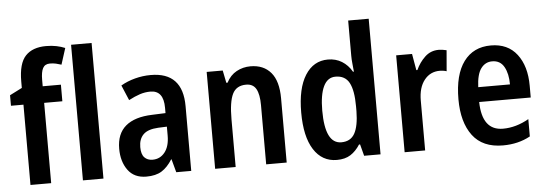

<svg xmlns="http://www.w3.org/2000/svg" viewBox="-50 -1006 3044 1072"><g transform="rotate(-5 1472.0 -470.5)"><path d="M300 -543H198V-93H82V-543H12V-602L81 -637V-673Q81 -774 120.5 -816Q160 -858 236 -858Q268 -858 294.5 -852.5Q321 -847 342 -838L313 -747Q298 -752 282.5 -755.5Q267 -759 249 -759Q221 -759 209.5 -737.5Q198 -716 198 -672V-636H300Z M491 -93H376V-853H491Z M804 -646Q983 -646 983 -456V-93H899L879 -167H877Q850 -124 817 -103.5Q784 -83 731 -83Q663 -83 628 -131Q593 -179 593 -251Q593 -335 644 -378Q695 -421 793 -424L868 -427V-457Q868 -554 794 -554Q764 -554 735 -544.5Q706 -535 672 -517L636 -602Q672 -623 715.5 -634.5Q759 -646 804 -646ZM820 -349Q762 -346 736.5 -320.5Q711 -295 711 -250Q711 -210 728 -192Q745 -174 774 -174Q816 -174 842.5 -207.5Q869 -241 869 -301V-351Z M1363 -646Q1436 -646 1477 -598Q1518 -550 1518 -453V-93H1403V-425Q1403 -485 1386 -515.5Q1369 -546 1330 -546Q1275 -546 1253.5 -502Q1232 -458 1232 -361V-93H1117V-636H1207L1221 -566H1228Q1249 -607 1285 -626.5Q1321 -646 1363 -646Z M1799 -83Q1716 -83 1669.5 -156Q1623 -229 1623 -364Q1623 -499 1669.5 -572.5Q1716 -646 1797 -646Q1841 -646 1875 -625Q1909 -604 1931 -566H1936Q1934 -589 1931.5 -611.5Q1929 -634 1929 -655V-853H2044V-93H1952L1935 -158H1929Q1906 -122 1875.5 -102.5Q1845 -83 1799 -83ZM1832 -179Q1884 -179 1907 -220Q1930 -261 1931 -345V-372Q1931 -461 1908 -504Q1885 -547 1831 -547Q1786 -547 1763.5 -500Q1741 -453 1741 -364Q1741 -179 1832 -179Z M2418 -646Q2427 -646 2438.5 -644.5Q2450 -643 2462 -640L2452 -523Q2444 -526 2432.5 -527.5Q2421 -529 2414 -529Q2360 -529 2327 -487Q2294 -445 2294 -373V-93H2179V-636H2268L2284 -544H2290Q2309 -586 2341 -616Q2373 -646 2418 -646Z M2710 -645Q2805 -645 2856 -578.5Q2907 -512 2907 -402V-336H2618Q2621 -176 2738 -176Q2811 -176 2883 -217V-120Q2816 -83 2730 -83Q2616 -83 2560 -157.5Q2504 -232 2504 -361Q2504 -499 2558 -572Q2612 -645 2710 -645ZM2710 -556Q2671 -556 2647 -523.5Q2623 -491 2620 -419H2798Q2798 -479 2776.5 -517.5Q2755 -556 2710 -556Z"/></g></svg>

Font: Noto Sans Kannada UI Condensed SemiBold
Style: Regular
Weight: 600
Width: 3
Designer: Jelle Bosma - Monotype Design Team
Foundry: Monotype Imaging Inc.
Version: Version 2.005; ttfautohint (v1.8.4.7-5d5b)